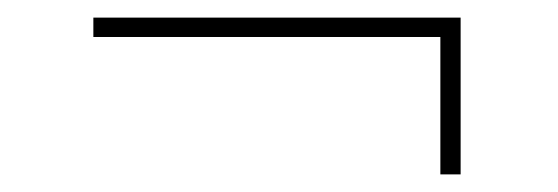

<svg xmlns="http://www.w3.org/2000/svg" viewBox="-20 -327 633 218"><path d="M503 -307V-129H480V-285H86V-307Z"/></svg>

Font: Exo 2.0 Thin
Style: Regular
Weight: 250
Designer: Natanael Gama
Version: Version 1.001;PS 001.001;hotconv 1.0.70;makeotf.lib2.5.58329